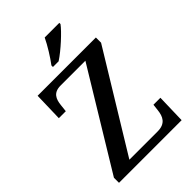

<svg xmlns="http://www.w3.org/2000/svg" viewBox="-267 -1041 1151 1151"><g transform="rotate(-45 308.5 -465.5)"><path d="M249 -784V-771H297C353 -807 438 -886 463 -921V-931H339C318 -886 278 -822 249 -784ZM38 0H569L574 -185H515L510 -142C505 -96 487 -54 420 -54H180L556 -670V-714H62L57 -529H116L121 -575C126 -623 142 -660 203 -660H413L38 -43Z"/></g></svg>

Font: Noto Serif Oriya Medium
Style: Regular
Weight: 500
Designer: David Williams
Foundry: Google LLC, David Williams
Version: Version 1.051